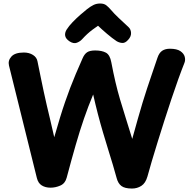

<svg xmlns="http://www.w3.org/2000/svg" viewBox="-20 -1072 1091 1111"><path d="M31.9 -693.1Q25.1 -721.6 46 -744.8Q66.9 -768.1 118.3 -768.1Q148.7 -768.1 170.9 -754Q193.1 -739.9 197.1 -716.1Q207.8 -663.4 216.5 -621.1Q225.2 -578.8 233.2 -541.2Q241.1 -503.7 250.2 -464.8Q259.3 -426 270.1 -381Q280.9 -336 293.9 -278Q311.9 -341 327.1 -390.8Q342.3 -440.6 356.7 -482.2Q371.1 -523.8 385.9 -562.9Q400.8 -602.1 418.3 -643.5Q435.8 -684.9 457.9 -734.7Q468.3 -758.9 483.9 -769.4Q499.4 -780 531.1 -780Q569.2 -780 592.8 -767.3Q616.3 -754.6 624.1 -711.6Q636.1 -648.3 648.2 -596.8Q660.3 -545.3 674.8 -496.2Q689.2 -447.1 706.7 -392.2Q724.2 -337.3 745.2 -268.3Q763.2 -333.3 777.6 -384.4Q792 -435.4 804.9 -477.9Q817.9 -520.4 831.1 -560.4Q844.2 -600.3 858.9 -642.9Q873.6 -685.6 890.9 -737Q900.6 -766.2 918.3 -778.1Q936 -790 962.9 -790Q1003.2 -790 1023.7 -776.2Q1044.1 -762.3 1049 -743.2Q1053.9 -724.1 1047.1 -707.8Q1030.9 -667.3 1011.4 -613.1Q992 -558.9 971.4 -497.4Q950.9 -435.9 930.7 -372.8Q910.6 -309.7 892 -249.8Q873.4 -189.9 858.2 -138.6Q843 -87.2 833.2 -50.8Q822.2 -12 797.9 3.5Q773.7 19 743.9 19Q702.2 19 682.7 4.3Q663.2 -10.4 655.1 -41.2Q645.7 -76.8 633.1 -118.2Q620.4 -159.7 606 -206.6Q591.6 -253.4 576.2 -305Q560.9 -356.6 546.5 -411.9Q532.1 -467.2 519.1 -525.2Q490.1 -455.7 465.9 -385.5Q441.7 -315.3 418.1 -233.3Q394.4 -151.2 365.8 -43.7Q357.1 -10.6 329.2 1.7Q301.3 14 272.3 14Q242.6 14 221.6 0.9Q200.7 -12.1 193.3 -42.1ZM455.8 -845.7Q443.6 -831.9 424.7 -824.7Q405.8 -817.4 382.2 -832.8Q360.6 -847.4 357.3 -864.3Q354 -881.1 364.8 -899.6Q378.4 -921.3 399.9 -943.6Q421.4 -965.9 444.2 -985.9Q467 -1006 483.8 -1019.1Q504 -1034.9 521.2 -1043.3Q538.4 -1051.7 559.3 -1051.7Q582 -1051.7 595.2 -1041.2Q608.3 -1030.8 620 -1017.1Q640.4 -993.1 665.5 -969.5Q690.6 -945.9 723.8 -915Q737.3 -902.7 738.3 -881.5Q739.3 -860.3 721.3 -841.3Q704.1 -821.8 686.6 -823.4Q669 -825.1 654.4 -834Q630 -850.2 599.2 -876.4Q568.4 -902.6 547.2 -923Q530.7 -911.7 515 -900Q499.3 -888.3 485.1 -875.3Q470.8 -862.2 455.8 -845.7Z"/></svg>

Font: Playpen Sans
Style: Regular
Weight: 400
Designer: Laura Meseguer, Veronika Burian, José Scaglione, Kostas Bartsokas, Vera Evstafieva, Tom Grace, Yorlmar Campos
Foundry: TypeTogether
Version: Version 2.000